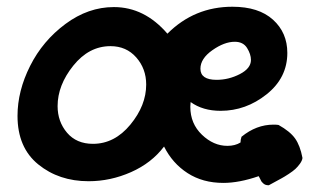

<svg xmlns="http://www.w3.org/2000/svg" viewBox="-20 -530 933 570"><path d="M32 -186Q32 -260 69.5 -334.5Q107 -409 174.5 -459Q242 -509 318 -509Q409 -509 477 -430Q557 -510 670 -510Q748 -510 790.5 -471.5Q833 -433 833 -373Q833 -299 771.5 -250Q710 -201 635 -201Q582 -201 546 -227Q546 -225 545.5 -221.5Q545 -218 545 -213Q545 -163 579.5 -130Q614 -97 655 -97Q678 -97 694 -107Q694 -115 697 -124Q741 -160 792 -160Q802 -160 807 -159Q841 -140 856 -119Q871 -98 878 -61Q877 -53 870.5 -44Q864 -35 857 -28.5Q850 -22 837 -13.5Q824 -5 816.5 -1Q809 3 794.5 11Q780 19 778 20Q772 20 768 18.5Q764 17 760.5 13.5Q757 10 756 8.5Q755 7 752 0.5Q749 -6 748 -7Q690 13 643 13Q582 13 537 -16Q492 -45 467 -95Q430 -46 369 -19Q308 8 243 8Q155 8 93.5 -42Q32 -92 32 -186ZM151 -215Q151 -169 179 -136Q207 -103 256 -103Q320 -103 367 -160Q414 -217 414 -279Q414 -326 384.5 -359.5Q355 -393 308 -393Q244 -393 197.5 -335Q151 -277 151 -215ZM575 -326Q575 -293 623 -293Q659 -293 692 -310Q725 -327 725 -352Q725 -369 713.5 -387.5Q702 -406 677 -406Q646 -406 610.5 -381Q575 -356 575 -326Z"/></svg>

Font: Gorditas
Style: Regular
Weight: 400
Designer: Gustavo Dipre (gbrenda1987@gmail.com)
Foundry: Gustavo Dipre (gbrenda1987@gmail.com)
Version: Version 1.001